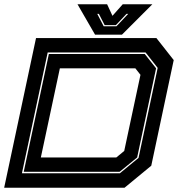

<svg xmlns="http://www.w3.org/2000/svg" viewBox="-24 -878 850 898"><path d="M-4.5 0 144.5 -700H707.5L788.5 -597L683.5 -103L558.5 0ZM78.5 -67.5H536.5L624 -139.5L713.5 -560.5L657 -632.5H199ZM87 -74.5 204.5 -625.5H653L706 -558.5L617.5 -141.5L535.5 -74.5ZM167 -141.5H520L557 -172L633 -528L609 -558.5H256ZM420.5 -716 338.5 -858H477L502 -804L550 -858H688.5L546.5 -716ZM461 -755H520.5L575.5 -813H567.5L518 -760.5H465.5L438.5 -813H431Z"/></svg>

Font: Tourney Expanded ExtraBold
Style: Italic
Weight: 800
Width: 7
Italic angle: -12°
Designer: Tyler Finck
Foundry: Etcetera Type Co
Version: Version 1.010; ttfautohint (v1.8.3)